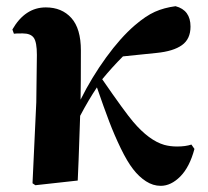

<svg xmlns="http://www.w3.org/2000/svg" viewBox="-20 -583 671 620"><path d="M598.1 -116.2 607.9 -102.1Q592.3 -43.5 562.3 -13.2Q532.2 17.1 499 17.1Q474.1 17.1 451.4 2.4Q428.7 -12.2 409.7 -36.9Q390.6 -61.5 370.1 -103.8Q349.6 -146 332.5 -190.9Q315.4 -235.8 293 -300.8Q266.1 -260.7 238.8 -209Q232.9 -31.7 231 0L94.2 15.1L85 8.8L97.2 -252.9L99.1 -405.8Q99.1 -446.8 89.1 -460.9Q79.1 -475.1 53.2 -475.1Q28.8 -475.1 24.9 -474.1L20 -487.8Q61 -559.1 127.9 -559.1Q179.7 -559.1 210.4 -524.9Q241.2 -490.7 241.2 -419.9Q241.2 -308.1 240.2 -261.2Q275.9 -333 322.5 -397.2Q369.1 -461.4 415 -501Q450.7 -531.7 480.2 -544.9Q509.8 -558.1 546.9 -563Q595.2 -550.3 595.2 -497.1Q595.2 -457 567.6 -437.3Q540 -417.5 485.8 -412.1L377 -400.9Q342.3 -366.2 310.1 -327.1Q382.8 -221.7 410.2 -189.5Q461.4 -129.4 510.3 -115.2Q529.8 -109.9 551.8 -109.9Q579.1 -109.9 598.1 -116.2Z"/></svg>

Font: Noto Serif JP Black
Style: Regular
Weight: 900
Designer: Ryoko NISHIZUKA  (kana & ideographs); Frank Grießhammer (Latin, Greek & Cyrillic); Wenlong ZHANG  (bopomofo); Sandoll Co
Foundry: Adobe Systems Incorporated
Version: Version 1.001;PS 1.001;hotconv 16.6.54;makeotf.lib2.5.65590